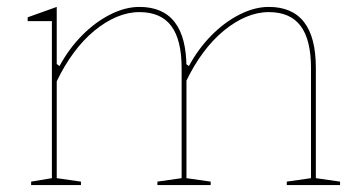

<svg xmlns="http://www.w3.org/2000/svg" viewBox="-20 -535 1043 555"><path d="M70 0V-10L130 -20V-474H60V-485L144 -515V-350L152 -344Q179 -394 217 -432.5Q255 -471 298.5 -493Q342 -515 383 -515Q417 -515 442.5 -504Q468 -493 485 -471Q502 -449 510.5 -416Q519 -383 519 -338V-20L589 -10V0H435V-10L505 -20V-338Q505 -420 475 -460Q445 -500 383 -500Q350 -500 317 -486Q284 -472 252.5 -446Q221 -420 193.5 -383Q166 -346 144 -300V-20L214 -10V0ZM809 0V-10L879 -20V-338Q879 -420 849 -460Q819 -500 757 -500Q724 -500 691 -486Q658 -472 626.5 -446Q595 -420 567.5 -383Q540 -346 518 -300V-350L526 -344Q553 -394 591 -432.5Q629 -471 672.5 -493Q716 -515 757 -515Q791 -515 816.5 -504Q842 -493 859 -471Q876 -449 884.5 -416Q893 -383 893 -338V-20L963 -10V0Z"/></svg>

Font: Kalnia Thin Thin
Style: Regular
Weight: 250
Version: Version 1.105